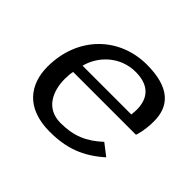

<svg xmlns="http://www.w3.org/2000/svg" viewBox="-113 -604 763 763"><g transform="rotate(45 268.5 -223.0)"><path d="M50 -169C50 -72 104 8 239 8C333 8 400 -17 470 -79L421 -117C368 -68 318 -47 245 -47C161 -47 133 -118 133 -183C133 -198 134 -213 137 -226H490C490 -226 503 -259 503 -315C503 -400 452 -454 324 -454C169 -454 50 -338 50 -169ZM146 -270C163 -338 225 -402 313 -402C394 -402 422 -356 422 -299C422 -290 421 -280 420 -270Z"/></g></svg>

Font: KpSans
Style: Italic
Weight: 400
Italic angle: -11°
Version: Version 0.66